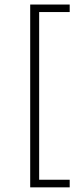

<svg xmlns="http://www.w3.org/2000/svg" viewBox="-20 -763 366 838"><path d="M111.8 54.7V-743.2H284.2V-710.4H150.9V21.5H284.2V54.7Z"/></svg>

Font: HK Grotesk Light Legacy
Style: Regular
Weight: 300
Designer: Alfredo Marco Pradil
Foundry: Hanken Design Co.
Version: Version 2.022;PS 002.022;hotconv 1.0.88;makeotf.lib2.5.64775